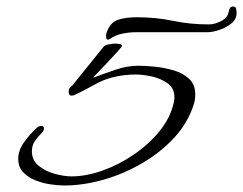

<svg xmlns="http://www.w3.org/2000/svg" viewBox="-20 -574 747 590"><path d="M312 -452Q306 -452 306 -463Q306 -470 307 -472Q318 -505 342 -513Q366 -521 400 -521Q459 -521 511.5 -510Q564 -499 622 -499Q640 -499 660 -509.5Q680 -520 683 -539Q684 -544 686.5 -549Q689 -554 696 -554Q704 -554 705.5 -547.5Q707 -541 707 -534Q707 -515 691 -502Q675 -489 654 -482Q633 -475 617 -475H398Q377 -475 355.5 -470.5Q334 -466 317 -454Q313 -452 312 -452ZM177 -4Q159 -4 135 -7.5Q111 -11 88.5 -20Q66 -29 51 -45Q36 -61 36 -86Q36 -112 54 -137Q72 -162 90 -178Q97 -187 107 -187Q115 -187 115 -179Q115 -172 106 -163Q97 -154 87.5 -141Q78 -128 78 -109Q78 -81 99.5 -64Q121 -47 149.5 -39.5Q178 -32 200 -32Q245 -32 295.5 -50Q346 -68 392 -99.5Q438 -131 471 -172Q504 -213 514 -259Q515 -264 515.5 -267.5Q516 -271 516 -275Q516 -303 495 -318Q474 -333 446.5 -339Q419 -345 397 -345Q367 -345 337.5 -339Q308 -333 282 -320Q275 -316 257 -306.5Q239 -297 222.5 -288.5Q206 -280 201 -280Q191 -280 191 -292Q191 -305 202 -311L298 -430Q303 -436 315.5 -438Q328 -440 335 -440Q337 -440 346 -439Q355 -438 355 -433Q355 -431 343 -417.5Q331 -404 314 -386Q297 -368 283 -353.5Q269 -339 266 -335Q298 -347 334.5 -359.5Q371 -372 405 -372Q427 -372 456.5 -369Q486 -366 514.5 -357.5Q543 -349 561.5 -331.5Q580 -314 580 -284Q580 -268 576 -255Q558 -197 515.5 -151Q473 -105 416 -72Q359 -39 297 -21.5Q235 -4 177 -4Z"/></svg>

Font: Hurricane
Style: Regular
Weight: 400
Designer: Robert E. Leuschke
Foundry: Robert E. Leuschke
Version: Version 1.010; ttfautohint (v1.8.3)